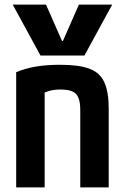

<svg xmlns="http://www.w3.org/2000/svg" viewBox="-20 -810 540 830"><path d="M35 -790H179L248 -633H252L321 -790H465L345 -570H155ZM50 -498Q91 -515 137 -522.5Q183 -530 240 -530Q321 -530 366.5 -513Q412 -496 431 -454.5Q450 -413 450 -340V0H327V-333Q327 -368 319 -387.5Q311 -407 292.5 -415Q274 -423 241 -423Q223 -423 208 -420.5Q193 -418 175.5 -411Q158 -404 131 -389L173 -466V0H50Z"/></svg>

Font: M PLUS 1 Code SemiBold
Style: Regular
Weight: 600
Designer: Coji Morishita
Foundry: UNDERFOREST DESIGN
Version: Version 1.005